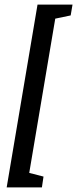

<svg xmlns="http://www.w3.org/2000/svg" viewBox="-20 -701 335 834"><path d="M143 -681H295L287 -634L220 -620L107 50L169 66L162 113H9Z"/></svg>

Font: Grenze Medium
Style: Italic
Weight: 500
Italic angle: -10°
Designer: Renata Polastri
Foundry: Omnibus-Type
Version: Version 1.002; ttfautohint (v1.8)